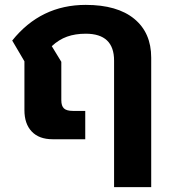

<svg xmlns="http://www.w3.org/2000/svg" viewBox="-20 -570 691 786"><path d="M447 -322Q447 -432 331 -432Q288 -432 254.5 -420Q221 -408 192 -381L231 -317V-160Q231 -136 242 -126Q253 -116 278 -116H329V0H195Q140 0 110 -31.5Q80 -63 80 -119V-319L30 -404Q147 -550 331 -550Q460 -550 529.5 -493Q599 -436 599 -334V196H447Z"/></svg>

Font: Prompt SemiBold
Style: Regular
Weight: 600
Designer: Katatrad Team
Foundry: CadsonDemak
Version: Version 1.000